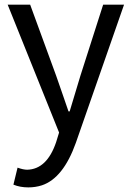

<svg xmlns="http://www.w3.org/2000/svg" viewBox="-20 -563 561 817"><path d="M100.6 234.4Q65.4 234.4 37.1 222.7L54.7 150.4Q79.1 159.2 95.7 159.2Q179.7 157.2 218.8 42L231.4 1L12.7 -543H108.4L218.8 -241.2Q227.5 -214.8 248 -157.2Q264.6 -110.4 271.5 -88.9H276.4Q312.5 -210 322.3 -241.2L418.9 -543H507.8L302.7 44.9Q249 195.3 158.2 225.6Q130.9 234.4 100.6 234.4Z"/></svg>

Font: Taipei Sans TC Beta
Style: Regular
Weight: 400
Designer: JT Foundry
Foundry: JT Foundry
Version: Version 1.000